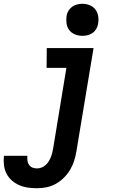

<svg xmlns="http://www.w3.org/2000/svg" viewBox="-90 -775 610 1018"><path d="M106 223Q81 223 57 219.5Q33 216 11.5 206.5Q-10 197 -27.5 181.5Q-45 166 -55.5 145.5Q-66 125 -69 100.5Q-72 76 -69 51H55Q54 64 55.5 76.5Q57 89 64 99Q71 109 82 113.5Q93 118 106 118Q118 118 130 113.5Q142 109 151.5 100.5Q161 92 168 81Q175 70 179.5 58.5Q184 47 187 35Q190 23 192 11L262 -415H157L158 -520H406L315 28Q311 53 303 78Q295 103 281.5 125.5Q268 148 248.5 167.5Q229 187 205.5 200Q182 213 156.5 218Q131 223 106 223ZM347 -585Q327 -585 308 -592.5Q289 -600 277.5 -615Q266 -630 263 -650Q260 -670 263 -691Q265 -705 273 -718Q281 -731 293 -739.5Q305 -748 319 -751.5Q333 -755 347 -755Q367 -755 385.5 -747.5Q404 -740 415.5 -725Q427 -710 430.5 -690Q434 -670 430 -649Q428 -635 420.5 -622Q413 -609 401 -600.5Q389 -592 375 -588.5Q361 -585 347 -585Z"/></svg>

Font: Iosevka SS18 Extrabold
Style: Italic
Weight: 800
Italic angle: -9°
Monospace: yes
Designer: Belleve Invis
Foundry: Belleve Invis
Version: Version 25.1.1; ttfautohint (v1.8.4)